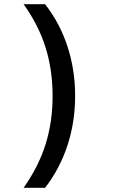

<svg xmlns="http://www.w3.org/2000/svg" viewBox="-20 -790 540 920"><path d="M196 110H93Q164 10 198 -97.5Q232 -205 232 -330Q232 -456 198 -563.5Q164 -671 93 -770H196Q267 -679 303.5 -567Q340 -455 340 -330Q340 -206 303.5 -94Q267 18 196 110Z"/></svg>

Font: M PLUS 1 Code Medium
Style: Regular
Weight: 500
Designer: Coji Morishita
Foundry: UNDERFOREST DESIGN
Version: Version 1.002